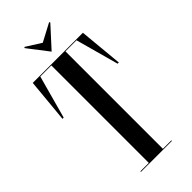

<svg xmlns="http://www.w3.org/2000/svg" viewBox="-269 -911 964 964"><g transform="rotate(-45 213.0 -429.0)"><path d="M308.5 -857.5 213 -807 133 -857.5 129.5 -852.5 213 -744 312 -852.5ZM391 -700H35L13 -467H21.5L84.4 -696H163V-4H103V0H323V-4H263V-696H341.6L404.5 -467H413Z"/></g></svg>

Font: Picaflor 96 pt
Style: Regular
Weight: 400
Designer: Ariel Martín Pérez
Foundry: Tunera Type Foundry
Version: Version 1.000;hotconv 1.0.109;makeotfexe 2.5.65596